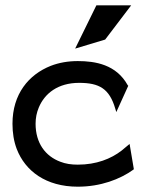

<svg xmlns="http://www.w3.org/2000/svg" viewBox="-20 -692 551 723"><path d="M376 -543 474 -672H343L263 -509ZM418 -270 463 -369 461 -371C418 -449 339 -462 273 -462C236 -462 202 -456 171 -444C88 -411 27 -338 27 -226C27 -192 32 -160 43 -131C75 -48 153 11 273 11C359 11 432 -17 482 -53L484 -55L468 -150L438 -125C398 -94 343 -72 273 -72C249 -72 227 -75 207 -83C151 -104 114 -153 114 -226C114 -248 118 -268 126 -287C148 -340 198 -380 278 -380C354 -380 392 -358 414 -283Z"/></svg>

Font: Charger
Style: Bd
Weight: 400
Designer: Jasper
Foundry: Cannot Into Space Fonts
Version: Version 0.98